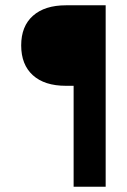

<svg xmlns="http://www.w3.org/2000/svg" viewBox="-20 -705 481 725"><path d="M229 -685H379V0H258V-381H229Q148 -381 104 -421Q60 -461 60 -533.5Q60 -606 104.5 -645.5Q149 -685 229 -685Z"/></svg>

Font: Khand SemiBold
Style: Regular
Weight: 600
Designer: Devanagari: Sanchit Sawaria, Jyotish Sonowal; Latin: Satya Rajpurohit
Foundry: Indian Type Foundry
Version: Version 1.101;PS 1.0;hotconv 1.0.78;makeotf.lib2.5.61930; tt